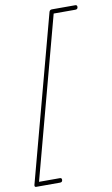

<svg xmlns="http://www.w3.org/2000/svg" viewBox="-109 -795 528 906"><g transform="rotate(-10 155.0 -342.0)"><path d="M-11 64Q-20 64 -18 54L194 -738Q197 -748 207 -748H319Q328 -748 328 -739Q328 -727 316 -727H212L6 43H106Q115 43 115 52Q115 64 103 64Z"/></g></svg>

Font: Zen Loop
Style: Italic
Weight: 400
Italic angle: -15°
Designer: Yoshimichi Ohira
Foundry: A-1 Corp ZenFonts
Version: Version 1.000; ttfautohint (v1.8.3)